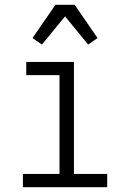

<svg xmlns="http://www.w3.org/2000/svg" viewBox="-20 -777 540 797"><path d="M75 0V-55H227V-465H89V-520H287V-55H425V0ZM154 -592 115 -619 210 -757H290L385 -619L346 -592L250 -709Z"/></svg>

Font: Iosevka Curly Slab Light
Style: Regular
Weight: 300
Monospace: yes
Designer: Belleve Invis
Foundry: Belleve Invis
Version: Version 22.1.2; ttfautohint (v1.8.4)